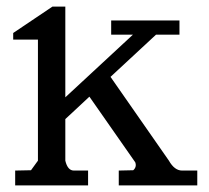

<svg xmlns="http://www.w3.org/2000/svg" viewBox="-20 -562 635 582"><path d="M178 -75Q185 -45 204 -45H247V0H26V-45L74 -46Q77 -50 95 -75V-442H20V-462L139 -542H178V-267L383 -457H317V-500H524V-457H453L315 -329L492 -75Q509 -45 532 -45H578V0H340V-45L384 -46Q395 -56 390 -70L251 -269L178 -201Z"/></svg>

Font: Sawarabi Mincho
Style: Regular
Weight: 400
Version: Version 1.00